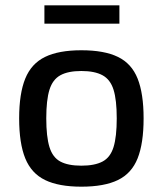

<svg xmlns="http://www.w3.org/2000/svg" viewBox="-20 -689 612 722"><path d="M286 -500Q372 -500 423.5 -475Q475 -450 497.5 -393.5Q520 -337 520 -244Q520 -150 497.5 -93.5Q475 -37 423.5 -12Q372 13 286 13Q201 13 149.5 -12Q98 -37 75 -93.5Q52 -150 52 -244Q52 -337 75 -393.5Q98 -450 149.5 -475Q201 -500 286 -500ZM286 -422Q236 -422 207 -406Q178 -390 166 -351.5Q154 -313 154 -244Q154 -175 166 -136Q178 -97 207 -81.5Q236 -66 286 -66Q336 -66 365.5 -81.5Q395 -97 407 -136Q419 -175 419 -244Q419 -313 407 -351.5Q395 -390 365.5 -406Q336 -422 286 -422ZM429 -669V-600H147V-669Z"/></svg>

Font: Exo 2 Medium
Style: Regular
Weight: 500
Designer: Natanael Gama
Foundry: Natanael Gama
Version: Version 2.010